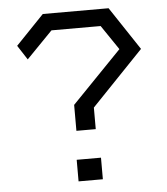

<svg xmlns="http://www.w3.org/2000/svg" viewBox="-52 -742 704 811"><g transform="rotate(-5 300.0 -337.0)"><path d="M159.5 -696.5 40 -572 79.5 -511 190 -624.5H398.5L469 -520.5L258 -302.5V-192.5H340V-284L560 -513.5L438.5 -696.5ZM248.5 21H351.5V-70.5H248.5Z"/></g></svg>

Font: Kode
Style: Regular
Weight: 400
Monospace: yes
Designer: Isa Ozler
Foundry: Kadena LLC
Version: Version 1.000;gftools[0.9.28]